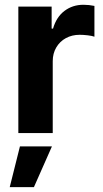

<svg xmlns="http://www.w3.org/2000/svg" viewBox="-20 -558 430 805"><path d="M56.9 -530.3H196.5V-438.2H202.4Q216.5 -486.9 250.5 -512.4Q284.5 -538 329.7 -538Q353 -538 375.9 -533.2V-404.1Q366.6 -407.7 348.2 -409.9Q329.8 -412.1 314 -412.1Q281.9 -412.1 256.3 -398.2Q230.7 -384.3 215.9 -359Q201.1 -333.8 201.1 -301.4V0H56.9ZM63.6 55.7H197.8L122.2 226.6H20.8Z"/></svg>

Font: Pretendard JP Variable
Style: Regular
Weight: 400
Designer: Base glyphs from Inter by Rasmus Andersson; Hangul glyphs from Noto Sans CJK(Source Han Sans) by Jang Soo-young and Kang
Foundry: Kil Hyung-jin
Version: Version 1.307;Glyphs 3.2 (3192)